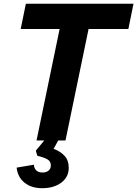

<svg xmlns="http://www.w3.org/2000/svg" viewBox="-20 -749 732 1024"><path d="M204.6 254.7Q147.4 254.7 110.9 225.3Q74.4 195.9 68.7 145L161 129.4Q161.1 147.3 172.9 159.2Q184.6 171.1 206.9 171.1Q226.6 171.1 238.9 161.1Q251.1 151.1 251.1 133.3Q251.1 111.4 232.9 100.9Q214.7 90.3 179.1 81.9L171 54.6L234.1 -21.6L297.1 -11.7L265.9 44.9Q302.6 58.1 324.6 82.4Q346.6 106.6 346.6 146.1Q346.6 194.9 307.1 224.8Q267.6 254.7 204.6 254.7ZM174.9 0 300.9 -608.4H455.3L329.3 0ZM90.4 -594.4 117.9 -729H692L664.6 -594.4Z"/></svg>

Font: Mona Sans ExtraLight
Style: Italic
Weight: 200
Italic angle: -11.6951°
Designer: Deni Anggara
Foundry: GitHub
Version: Version 2.000